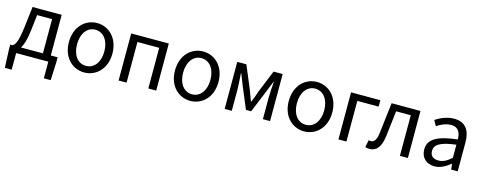

<svg xmlns="http://www.w3.org/2000/svg" viewBox="-31 -1253 5348 2140"><g transform="rotate(15 2642.5 -182.5)"><path d="M110 0H481V192H560L569 -17V-74H490V-543H154L125 -302C103 -127 79 -91 48 -74H22V-17L31 192H110ZM145 -74C171 -112 193 -177 205 -285L226 -469H399V-74Z M897 13C1030 13 1148 -91 1148 -271C1148 -452 1030 -557 897 -557C764 -557 646 -452 646 -271C646 -91 764 13 897 13ZM897 -63C803 -63 740 -146 740 -271C740 -396 803 -480 897 -480C991 -480 1055 -396 1055 -271C1055 -146 991 -63 897 -63Z M1292 0H1384V-469H1635V0H1726V-543H1292Z M2121 13C2254 13 2372 -91 2372 -271C2372 -452 2254 -557 2121 -557C1988 -557 1870 -452 1870 -271C1870 -91 1988 13 2121 13ZM2121 -63C2027 -63 1964 -146 1964 -271C1964 -396 2027 -480 2121 -480C2215 -480 2279 -396 2279 -271C2279 -146 2215 -63 2121 -63Z M2516 0H2598V-245C2598 -293 2591 -376 2588 -432H2592C2608 -390 2626 -344 2642 -304L2748 -51H2808L2912 -304C2928 -344 2947 -389 2963 -432H2967C2963 -376 2957 -293 2957 -245V0H3040V-543H2935L2831 -288C2817 -242 2799 -199 2782 -156H2777C2762 -199 2744 -242 2728 -288L2621 -543H2516Z M3434 13C3567 13 3685 -91 3685 -271C3685 -452 3567 -557 3434 -557C3301 -557 3183 -452 3183 -271C3183 -91 3301 13 3434 13ZM3434 -63C3340 -63 3277 -146 3277 -271C3277 -396 3340 -480 3434 -480C3528 -480 3592 -396 3592 -271C3592 -146 3528 -63 3434 -63Z M3829 0H3921V-469H4167V-543H3829Z M4190 13C4269 13 4317 -47 4333 -167C4346 -268 4357 -369 4369 -469H4538V0H4630V-543H4297C4283 -426 4269 -308 4255 -190C4246 -110 4221 -75 4182 -75C4172 -75 4165 -77 4157 -79L4140 5C4156 10 4169 13 4190 13Z M4939 13C5006 13 5067 -22 5119 -65H5122L5130 0H5205V-334C5205 -469 5150 -557 5017 -557C4929 -557 4853 -518 4804 -486L4839 -423C4882 -452 4939 -481 5002 -481C5091 -481 5114 -414 5114 -344C4883 -318 4781 -259 4781 -141C4781 -43 4848 13 4939 13ZM4965 -61C4911 -61 4869 -85 4869 -147C4869 -217 4931 -262 5114 -283V-132C5061 -85 5017 -61 4965 -61Z"/></g></svg>

Font: ChiuKong Gothic CL
Style: Regular
Weight: 400
Designer: Ryoko NISHIZUKA 西塚涼子 (kana, bopomofo & ideographs); Paul D. Hunt (Latin, Greek & Cyrillic); Sandoll Communications 산돌커뮤니
Foundry: Adobe
Version: Version 1.300